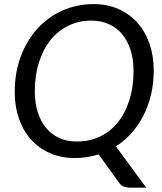

<svg xmlns="http://www.w3.org/2000/svg" viewBox="-20 -744 772 913"><path d="M711 -409Q711 -348.5 698.2 -294.5Q685.5 -240.5 662 -194.5Q638.5 -148.5 605.2 -111.2Q572 -74 531 -48L675.5 148.5H600Q583 148.5 569.8 143.8Q556.5 139 547.5 126.5L449 -10Q422 -1.5 393.8 3Q365.5 7.5 335.5 7.5Q269.5 7.5 216.8 -16Q164 -39.5 126.8 -81.2Q89.5 -123 69.8 -180.5Q50 -238 50 -306.5Q50 -398 78.5 -474.8Q107 -551.5 157.2 -607Q207.5 -662.5 276.2 -693.5Q345 -724.5 425.5 -724.5Q491.5 -724.5 544.2 -700.8Q597 -677 634.2 -635Q671.5 -593 691.2 -535.2Q711 -477.5 711 -409ZM615 -407Q615 -461.5 601 -505.8Q587 -550 561.2 -581Q535.5 -612 498.2 -629Q461 -646 414.5 -646Q355.5 -646 306 -622.2Q256.5 -598.5 221 -554.5Q185.5 -510.5 165.5 -448.2Q145.5 -386 145.5 -309Q145.5 -254.5 159.5 -210.5Q173.5 -166.5 199.2 -135.5Q225 -104.5 262 -87.8Q299 -71 345.5 -71Q405.5 -71 455 -94.5Q504.5 -118 540 -161.8Q575.5 -205.5 595.2 -267.8Q615 -330 615 -407Z"/></svg>

Font: LatoHex
Style: Italic
Weight: 400
Italic angle: -7°
Designer: Lukasz Dziedzic
Foundry: tyPoland Lukasz Dziedzic
Version: Version 1.104; Western+Polish opensource